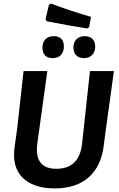

<svg xmlns="http://www.w3.org/2000/svg" viewBox="-20 -1038 662 1067"><path d="M463 -880Q366 -895 239 -920L233 -931L252 -1012L264 -1018Q360 -981 486 -944L475 -886ZM274 -715Q216 -715 216 -774Q216 -803 232.5 -820Q249 -837 278 -837Q335 -837 335 -779Q335 -750 318.5 -732.5Q302 -715 274 -715ZM388 -774Q388 -803 405 -820Q422 -837 451 -837Q478 -837 493.5 -822Q509 -807 509 -779Q509 -750 492 -732.5Q475 -715 447 -715Q419 -715 403.5 -730.5Q388 -746 388 -774ZM613 -643 568 -317 557 -233Q544 -116 474 -53.5Q404 9 283 9Q178 9 118 -39.5Q58 -88 58 -178Q58 -204 62 -227L75 -320L111 -643H243L188 -245Q185 -224 185 -207Q185 -100 293 -100Q420 -100 436 -238L480 -643Z"/></svg>

Font: Alegreya Sans
Style: Bold Italic
Weight: 700
Italic angle: -7°
Designer: Juan Pablo del Peral
Foundry: Huerta Tipografica
Version: Version 2.007